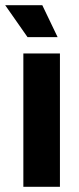

<svg xmlns="http://www.w3.org/2000/svg" viewBox="-33 -720 306 740"><path d="M189 -577 130 -700H-13L73 -577ZM57 0H198V-514H57Z"/></svg>

Font: Arthouse Owned
Style: Bold
Weight: 700
Designer: Jeremy Tribby
Foundry: Tribby Type
Version: Version 1.000;PS 001.000;hotconv 1.0.88;makeotf.lib2.5.64775